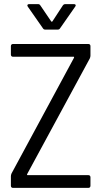

<svg xmlns="http://www.w3.org/2000/svg" viewBox="-20 -914 502 934"><path d="M115 -882 189 -776C192 -771 196 -770 201 -770H260C265 -770 269 -771 272 -776L346 -882C351 -888 348 -894 340 -894H298C293 -894 289 -892 286 -888L235 -810C234 -808 230 -808 229 -810L176 -888C173 -893 169 -894 164 -894H122C116 -894 113 -891 113 -887C113 -886 114 -884 115 -882ZM43 0H410C416 0 420 -4 420 -10V-52C420 -58 416 -62 410 -62H114C111 -62 111 -65 112 -67L417 -630C419 -635 420 -639 420 -643V-690C420 -696 416 -700 410 -700H43C37 -700 33 -696 33 -690V-648C33 -642 37 -638 43 -638H338C341 -638 341 -636 340 -633L36 -70C34 -65 33 -61 33 -57V-10C33 -4 37 0 43 0Z"/></svg>

Font: Barlow Semi Condensed
Style: Regular
Weight: 400
Width: 4
Designer: Jeremy Tribby
Foundry: Tribby Type
Version: Version 1.422;hotconv 1.0.109;makeotfexe 2.5.65596